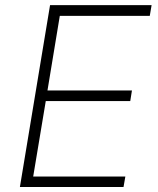

<svg xmlns="http://www.w3.org/2000/svg" viewBox="-20 -748 630 768"><path d="M59.6 0 180.2 -727.5H586.4L579.1 -684.6H219.2L169.9 -386.2H507.8L501 -343.8H163.1L112.8 -42H481.4L474.1 0Z"/></svg>

Font: Inter ExtraLight
Style: Italic
Weight: 250
Italic angle: -9.3988°
Designer: Rasmus Andersson
Foundry: rsms
Version: Version 4.001;git-66647c0bb